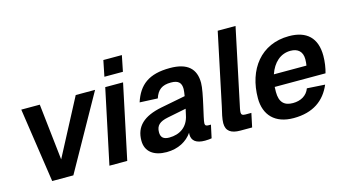

<svg xmlns="http://www.w3.org/2000/svg" viewBox="-81 -1020 2392 1332"><g transform="rotate(-15 1115.0 -353.5)"><path d="M157 0H309L608 -534H469L256 -129L211 -534H78Z M694 -605H827L850 -719H717ZM568 0H696L809 -534H681Z M1160 -66C1160 -20 1191 4 1254 4C1272 4 1293 2 1302 0L1322 -93H1304C1288 -93 1280 -98 1280 -113C1280 -144 1331 -322 1331 -391C1331 -492 1274 -546 1148 -546C996 -546 922 -487 884 -370L1013 -364C1032 -422 1065 -447 1129 -447C1184 -447 1203 -424 1203 -381C1203 -369 1200 -351 1197 -331L1022 -297C890 -271 827 -212 827 -110C827 -31 885 12 977 12C1060 12 1124 -24 1161 -78C1160 -74 1160 -70 1160 -66ZM960 -135C960 -183 986 -206 1046 -218L1181 -245C1177 -227 1174 -211 1171 -200C1155 -121 1097 -81 1020 -81C978 -81 960 -99 960 -135Z M1508 0H1593L1614 -99H1571C1550 -99 1542 -106 1542 -121C1542 -134 1547 -158 1553 -184L1664 -710H1536L1427 -193C1418 -155 1407 -112 1407 -80C1407 -24 1442 0 1508 0Z M1889 12C2030 12 2115 -52 2159 -156L2030 -164C2012 -115 1967 -90 1911 -90C1849 -90 1816 -121 1816 -195C1816 -207 1816 -220 1817 -231H2182C2192 -266 2199 -310 2199 -353C2199 -481 2130 -546 2003 -546C1801 -546 1684 -391 1684 -185C1684 -64 1756 12 1889 12ZM1987 -445C2040 -445 2072 -417 2072 -362C2072 -342 2070 -329 2068 -317H1834C1861 -396 1915 -445 1987 -445Z"/></g></svg>

Font: Geist SemiBold
Style: Italic
Weight: 600
Italic angle: -12°
Designer: Basement.studio, Andrés Briganti, Mateo Zaragoza
Foundry: Basement.studio, Vercel, Andrés Briganti, Guido Ferreyra, Mateo Zaragoza
Version: Version 1.500